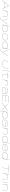

<svg xmlns="http://www.w3.org/2000/svg" viewBox="9873 -10698 1052 20838"><g transform="rotate(90 10399.0 -279.0)"><path d="M0.5 0 584 -678.5H603.5L945.5 0H931.5L821.5 -218.5H202.5L15 0ZM213 -229.5H816L593.5 -671H593Z M1094 0 1198 -586H1210L1177 -406Q1208 -471.5 1281 -521Q1386 -592 1530.5 -592Q1681.5 -592 1758 -525.5Q1834.5 -459 1810.5 -322L1754 0H1743L1799.5 -321Q1823 -454.5 1749.8 -517.8Q1676.5 -581 1531.5 -581Q1388.5 -581 1285 -509.5Q1192.5 -445.5 1165.5 -341.5L1105 0Z M1877.5 227.5 1879 216.5Q1970 216.5 2052 167.5Q2134 119 2215 -1L2017.5 -586H2030L2222.5 -12.5L2608 -586H2621.5L2226.5 0Q2142 126.5 2056.2 177Q1970.5 227.5 1877.5 227.5Z M2670.5 0 2808.5 -785H2819.5L2754.5 -415.5Q2779.5 -465.5 2866.5 -521Q2975.5 -591 3129.5 -591Q3281.5 -591 3363.8 -514.5Q3446 -438 3437 -313Q3424.5 -143.5 3302.8 -69.2Q3181 5 3028.5 5Q2876 5 2789.5 -65.5Q2717 -124 2712.5 -175.5L2710.5 -164L2681.5 0ZM2745.5 -362.5 2720 -218Q2714.5 -140 2794 -76.5Q2881.5 -6 3028.5 -6Q3175.5 -6 3294.5 -78.5Q3413.5 -151 3425 -313Q3433.5 -433 3355 -506.5Q3276.5 -580 3129.5 -580Q2982.5 -580 2870.5 -510Q2765.5 -444 2745.5 -362.5Z M3928 5.5Q3764 5.5 3670 -74Q3576 -153.5 3596.5 -292.5Q3618 -438 3740.5 -514Q3863 -590 4028 -590Q4191.5 -590 4285.5 -511Q4379.5 -432 4359 -292.5Q4337.5 -147.5 4215 -71Q4092.5 5.5 3928 5.5ZM3927.5 -5.5Q4087 -5.5 4207 -80Q4327 -154.5 4347 -292.5Q4366.5 -425.5 4277.2 -502.2Q4188 -579 4028.5 -579Q3868.5 -579 3748.5 -505.2Q3628.5 -431.5 3608.5 -292.5Q3589.5 -160 3678.5 -82.8Q3767.5 -5.5 3927.5 -5.5Z M5178.5 0 5207.5 -164 5208.5 -170Q5183.5 -120.5 5096.5 -65Q4986 5 4833 5Q4691 5 4604.2 -62.5Q4517.5 -130 4517.5 -242Q4517.5 -418 4637 -504.5Q4756.5 -591 4933 -591Q5084.5 -591 5172.5 -521Q5247 -462 5250.5 -409L5316.5 -785H5327.5L5189.5 0ZM5219 -228.5 5243 -365Q5249.5 -445 5169 -510Q5081.5 -580 4934.5 -580Q4764.5 -580 4647 -496.5Q4529.5 -413 4529.5 -242Q4529.5 -135 4613 -70.5Q4696.5 -6 4833.5 -6Q4980.5 -6 5092.5 -76.5Q5200.5 -144 5219 -228.5Z M5302.5 227.5 5304 216.5Q5395 216.5 5477 167.5Q5559 119 5640 -1L5442.5 -586H5455L5647.5 -12.5L6033 -586H6046.5L5651.5 0Q5567 126.5 5481.2 177Q5395.5 227.5 5302.5 227.5Z M6920 3.5Q6735 3.5 6642.5 -70.5Q6550 -144.5 6578.5 -306L6643 -674H6654L6590.5 -313.5Q6562.5 -154.5 6649.5 -81Q6736.5 -7.5 6921.5 -7.5Q7106.5 -7.5 7219.5 -81Q7332.5 -154.5 7360.5 -313.5L7424 -674H7435L7370.5 -306Q7342 -144.5 7223.5 -70.5Q7105 3.5 6920 3.5Z M7574.5 0 7713.5 -785H7724.5L7585.5 0Z M8209.5 5Q8125 5 8077 -29.8Q8029 -64.5 8046 -161.5L8118.5 -573H7851.5L7853.5 -584H8120.5L8145.5 -727.5H8156.5L8131.5 -584H8534L8532 -573H8129.5L8057.5 -165Q8041.5 -74 8082.2 -40Q8123 -6 8209.5 -6Q8276.5 -6 8342 -11L8340.5 0Q8277.5 5 8209.5 5Z M9258.5 -342.5Q9280 -463.5 9221.5 -520.8Q9163 -578 9033 -578Q8883 -578 8790.5 -505.5Q8698.5 -434 8679 -329L8621 0H8610L8713 -584H8724L8692.5 -405.5Q8722 -470.5 8787 -518.5Q8882.5 -589 9033 -589Q9167.5 -589 9230.2 -529.8Q9293 -470.5 9270.5 -342.5Z M10079 0 10098 -106.5Q10074 -77 9990 -41.5Q9879 5.5 9720.5 5.5Q9557.5 5.5 9484.8 -37Q9412 -79.5 9416.5 -166.5Q9421 -253.5 9521 -293Q9621 -332.5 9801.5 -332.5H10138L10147.5 -387.5Q10163.5 -477.5 10088.2 -527.5Q10013 -577.5 9843 -577.5Q9773.5 -577.5 9711 -565.8Q9648.5 -554 9599 -533.5Q9549.5 -513 9519 -486.2Q9488.5 -459.5 9483 -430H9471.5Q9477.5 -463.5 9509.2 -492.2Q9541 -521 9592 -542.8Q9643 -564.5 9707.5 -576.5Q9772 -588.5 9842.5 -588.5Q10016.5 -588.5 10095.8 -535.2Q10175 -482 10158.5 -388.5L10090 0ZM10103.5 -138.5 10136 -321.5H9800.5Q9631.5 -321.5 9532.5 -286.2Q9433.5 -251 9428.5 -166.5Q9423.5 -85.5 9493.8 -45.5Q9564 -5.5 9722.5 -5.5Q9875.5 -5.5 9986 -52Q10096.5 -98.5 10103.5 -139Z M10281 0 10400 -675H11130.5L11128.5 -664H10409L10354.5 -355H11039.5L11037.5 -344H10352.5L10294 -11H11013.5L11011.5 0Z M11152 0 11580.5 -292 11271.5 -584H11288L11590.5 -297L11993.5 -584H12013L11601 -292L11923.5 0H11907L11590.5 -287L11171.5 0Z M12010.5 220 12152.5 -584H12163.5L12133.5 -414.5Q12158 -465 12246 -521Q12355 -591 12509 -591Q12661 -591 12743.2 -514.5Q12825.5 -438 12816.5 -313Q12804 -143.5 12682.2 -69.2Q12560.5 5 12408 5Q12255.5 5 12169 -65.5Q12095 -125.5 12092 -178L12021.5 220ZM12100 -224Q12091 -142.5 12173.5 -76.5Q12261 -6 12408 -6Q12555 -6 12674 -78.5Q12793 -151 12804.5 -313Q12813 -433 12734.5 -506.5Q12656 -580 12509 -580Q12362 -580 12250 -510Q12140.5 -441 12123 -355Z M13627 0 13646 -106.5Q13622 -77 13538 -41.5Q13427 5.5 13268.5 5.5Q13105.5 5.5 13032.8 -37Q12960 -79.5 12964.5 -166.5Q12969 -253.5 13069 -293Q13169 -332.5 13349.5 -332.5H13686L13695.5 -387.5Q13711.5 -477.5 13636.2 -527.5Q13561 -577.5 13391 -577.5Q13321.5 -577.5 13259 -565.8Q13196.5 -554 13147 -533.5Q13097.5 -513 13067 -486.2Q13036.5 -459.5 13031 -430H13019.5Q13025.5 -463.5 13057.2 -492.2Q13089 -521 13140 -542.8Q13191 -564.5 13255.5 -576.5Q13320 -588.5 13390.5 -588.5Q13564.5 -588.5 13643.8 -535.2Q13723 -482 13706.5 -388.5L13638 0ZM13651.5 -138.5 13684 -321.5H13348.5Q13179.5 -321.5 13080.5 -286.2Q12981.5 -251 12976.5 -166.5Q12971.5 -85.5 13041.8 -45.5Q13112 -5.5 13270.5 -5.5Q13423.5 -5.5 13534 -52Q13644.5 -98.5 13651.5 -139Z M13840 0 13944 -586H13956L13923 -406Q13954 -471.5 14027 -521Q14132 -592 14276.5 -592Q14427.5 -592 14504 -525.5Q14580.5 -459 14556.5 -322L14500 0H14489L14545.5 -321Q14569 -454.5 14495.8 -517.8Q14422.5 -581 14277.5 -581Q14134.5 -581 14031 -509.5Q13938.5 -445.5 13911.5 -341.5L13851 0Z M15396.5 0 15425.5 -164 15426.5 -170Q15401.5 -120.5 15314.5 -65Q15204 5 15051 5Q14909 5 14822.2 -62.5Q14735.5 -130 14735.5 -242Q14735.5 -418 14855 -504.5Q14974.5 -591 15151 -591Q15302.5 -591 15390.5 -521Q15465 -462 15468.5 -409L15534.5 -785H15545.5L15407.5 0ZM15437 -228.5 15461 -365Q15467.5 -445 15387 -510Q15299.5 -580 15152.5 -580Q14982.5 -580 14865 -496.5Q14747.5 -413 14747.5 -242Q14747.5 -135 14831 -70.5Q14914.5 -6 15051.5 -6Q15198.5 -6 15310.5 -76.5Q15418.5 -144 15437 -228.5Z M15958 5.5Q15797 5.5 15708 -71Q15619 -147.5 15635 -296.5Q15651 -445 15773.5 -517Q15896 -589 16058 -589Q16212.5 -589 16303.2 -516.5Q16394 -444 16378 -302Q16377 -293 16376.5 -290H15646Q15633 -154.5 15714.5 -81Q15797.5 -5.5 15957.5 -5.5Q16030.5 -5.5 16096.2 -19.2Q16162 -33 16214.5 -57.8Q16267 -82.5 16300 -115.8Q16333 -149 16339.5 -187.5H16351.5Q16344.5 -146.5 16311 -111.5Q16277.5 -76.5 16224 -50.2Q16170.5 -24 16102.5 -9.2Q16034.5 5.5 15958 5.5ZM15647 -301.5H16366Q16380.5 -437.5 16296 -507Q16210 -578 16058.5 -578Q15901 -578 15781.5 -508Q15664.5 -439.5 15647 -301.5Z M17194 0 17223 -164 17224 -170Q17199 -120.5 17112 -65Q17001.5 5 16848.5 5Q16706.5 5 16619.8 -62.5Q16533 -130 16533 -242Q16533 -418 16652.5 -504.5Q16772 -591 16948.5 -591Q17100 -591 17188 -521Q17262.5 -462 17266 -409L17332 -785H17343L17205 0ZM17234.5 -228.5 17258.5 -365Q17265 -445 17184.5 -510Q17097 -580 16950 -580Q16780 -580 16662.5 -496.5Q16545 -413 16545 -242Q16545 -135 16628.5 -70.5Q16712 -6 16849 -6Q16996 -6 17108 -76.5Q17216 -144 17234.5 -228.5Z M18172 0 18289 -664H17882L17884 -675H18707L18705 -664H18300L18183 0Z M18771.5 0 18910.5 -785H18921.5L18853.5 -402Q18884.5 -470 18959.5 -521Q19064.5 -592 19209 -592Q19360 -592 19436.5 -525.5Q19513 -459 19489 -322L19432.5 0H19421.5L19478 -321Q19501.5 -454.5 19428.2 -517.8Q19355 -581 19210 -581Q19067 -581 18963.5 -509.5Q18864.5 -441 18840.5 -326.5L18782.5 0Z M19701.5 0 19805 -586H19816L19712.5 0ZM19833.5 -746H19844.5L19834 -688.5H19823Z M19951.5 0 20055.5 -586H20067.5L20034.5 -406Q20065.5 -471.5 20138.5 -521Q20243.5 -592 20388 -592Q20539 -592 20615.5 -525.5Q20692 -459 20668 -322L20611.5 0H20600.5L20657 -321Q20680.5 -454.5 20607.2 -517.8Q20534 -581 20389 -581Q20246 -581 20142.5 -509.5Q20050 -445.5 20023 -341.5L19962.5 0Z"/></g></svg>

Font: Anybody UltraExpanded Thin
Style: Italic
Weight: 100
Width: 9
Italic angle: -10°
Designer: Tyler Finck
Foundry: Etcetera Type Company
Version: Version 1.010; ttfautohint (v1.8.3) -l 8 -r 50 -G 200 -x 14 